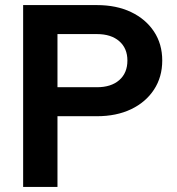

<svg xmlns="http://www.w3.org/2000/svg" viewBox="-20 -735 697 755"><path d="M206 0H71V-715H361Q438 -715 495.5 -687.5Q553 -660 585.5 -611Q618 -562 618 -497Q618 -432 585.5 -382.5Q553 -333 495.5 -305.5Q438 -278 361 -278H196V-392H361Q417 -392 449 -420Q481 -448 481 -497Q481 -545 449 -573Q417 -601 361 -601H206Z"/></svg>

Font: Wix Madefor Display
Style: Bold
Weight: 700
Designer: Dalton Maag Ltd
Foundry: Dalton Maag Ltd
Version: Version 3.100